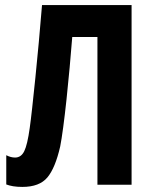

<svg xmlns="http://www.w3.org/2000/svg" viewBox="-20 -734 607 763"><path d="M502.9 0H367.2V-586.9H267.1Q262.7 -529.8 256.8 -465.6Q251 -401.4 244.4 -339.6Q237.8 -277.8 231.2 -228.5Q224.6 -179.2 219.2 -151.9Q199.7 -66.4 168.2 -28.8Q136.7 8.8 68.8 8.8Q47.9 8.8 32 6.1Q16.1 3.4 4.9 -1V-117.2Q22.9 -107.9 40 -107.9Q64 -107.9 76.4 -133.3Q88.9 -158.7 98.1 -225.1Q102.1 -252.9 107.9 -305.4Q113.8 -357.9 120.6 -425.3Q127.4 -492.7 134.3 -567.1Q141.1 -641.6 147 -713.9H502.9Z"/></svg>

Font: Open Sans Condensed
Style: Bold
Weight: 700
Width: 3
Designer: Monotype Design Team
Foundry: Monotype Imaging Inc.
Version: Version 3.003; ttfautohint (v1.8.4)